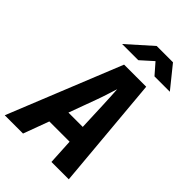

<svg xmlns="http://www.w3.org/2000/svg" viewBox="-293 -1058 1166 1166"><g transform="rotate(45 290.5 -475.0)"><path d="M-19 0 276 -730H466L531 0H382L373 -165H199L138 0ZM243 -285H366L359 -461Q358 -499 355.5 -536.5Q353 -574 352 -595Q345 -574 333.5 -537Q322 -500 308 -462ZM179 -810 336 -950H476L589 -810H457L396 -880L318 -810Z"/></g></svg>

Font: JetBrains Mono ExtraBold
Style: Italic
Weight: 800
Italic angle: -9°
Monospace: yes
Designer: Philipp Nurullin, Konstantin Bulenkov
Foundry: JetBrains
Version: Version 2.305; ttfautohint (v1.8.4.7-5d5b)